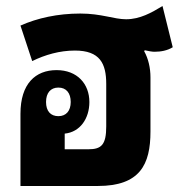

<svg xmlns="http://www.w3.org/2000/svg" viewBox="-20 -618 606 638"><path d="M480 -361C480 -392 473 -423 459 -448L461 -451C474 -448 486 -446 493 -446C515 -446 536 -450 554 -461L520 -598C484 -576 445 -554 399 -554C359 -554 317 -573 247 -573C172 -573 104 -558 48 -533L87 -415C130 -436 178 -450 229 -450C312 -450 333 -407 333 -339V-198C333 -137 317 -122 274 -122H195V-174C246 -179 277 -224 277 -279C277 -339 237 -385 168 -385C98 -385 48 -340 48 -240V0H305C445 0 480 -71 480 -181ZM174 -232C148 -232 133 -249 133 -279C133 -309 148 -327 174 -327C200 -327 215 -309 215 -279C215 -250 200 -232 174 -232Z"/></svg>

Font: Noto Sans Thai Looped Condensed ExtraBold
Style: Regular
Weight: 800
Width: 3
Designer: Sasikarn Vongin, Ben Mitchell
Foundry: The Fontpad Ltd
Version: Version 1.001